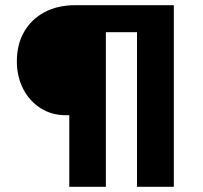

<svg xmlns="http://www.w3.org/2000/svg" viewBox="-20 -720 782 740"><path d="M247 0V-276H233Q179 -276 136.5 -303Q94 -330 69.5 -377Q45 -424 45 -484Q45 -549 73 -597.5Q101 -646 151.5 -673Q202 -700 270 -700H650V0H508V-596H388V0Z"/></svg>

Font: Lexend SemiBold
Style: Regular
Weight: 600
Designer: Bonnie Shaver-Troup, Thomas Jockin
Foundry: Lexend
Version: Version 1.005; ttfautohint (v1.8.3)